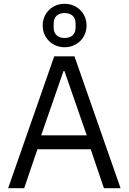

<svg xmlns="http://www.w3.org/2000/svg" viewBox="-20 -996 681 1016"><path d="M322 -746C387 -746 438 -795 438 -861C438 -927 387 -976 322 -976C257 -976 206 -927 206 -861C206 -795 257 -746 322 -746ZM322 -795C286 -795 264 -815 264 -850V-872C264 -907 286 -927 322 -927C358 -927 380 -907 380 -872V-850C380 -815 358 -795 322 -795ZM618 0 374 -698H267L23 0H108L178 -206H460L530 0ZM439 -280H198L316 -620H321Z"/></svg>

Font: IBM Plex Arabic
Style: Regular
Weight: 400
Designer: Mike Abbink, Paul van der Laan, Pieter van Rosmalen, Wael Morcos, Khajak Apelian
Foundry: Bold Monday
Version: Version 1.0